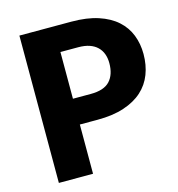

<svg xmlns="http://www.w3.org/2000/svg" viewBox="-108 -822 852 917"><g transform="rotate(-15 318.0 -364.0)"><path d="M327.5 -371Q393.5 -371 422.5 -402.5Q451.5 -434 451.5 -490.5Q451.5 -515.5 444 -536Q436.5 -556.5 421.2 -571.2Q406 -586 382.8 -594Q359.5 -602 327.5 -602H239.5V-371ZM327.5 -728.5Q404.5 -728.5 459.8 -710.2Q515 -692 550.8 -660Q586.5 -628 603.5 -584.5Q620.5 -541 620.5 -490.5Q620.5 -436 603 -390.5Q585.5 -345 549.5 -312.5Q513.5 -280 458.2 -261.8Q403 -243.5 327.5 -243.5H239.5V0H70.5V-728.5Z"/></g></svg>

Font: Lato ExtraBold
Style: Regular
Weight: 800
Designer: Lukasz Dziedzic with Adam Twardoch and Botio Nikoltchev
Foundry: tyPoland Lukasz Dziedzic
Version: Version 2.015; 2015-08-06; http://www.latofonts.com/